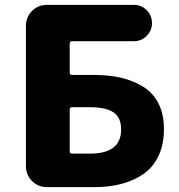

<svg xmlns="http://www.w3.org/2000/svg" viewBox="-20 -764 729 784"><path d="M170.9 0Q135.7 0 110.8 -24.9Q85.9 -49.8 85.9 -85V-659.2Q85.9 -694.3 110.8 -719.2Q135.7 -744.1 170.9 -744.1H527.3Q557.6 -744.1 579.1 -722.2Q600.6 -700.2 600.6 -669.9Q600.6 -639.6 579.1 -617.7Q557.6 -595.7 527.3 -595.7H274.4Q264.6 -595.7 264.6 -585.9V-467.8Q264.6 -458 274.4 -458H362.3Q423.8 -458 473.1 -446.8Q522.5 -435.5 563.5 -410.6Q604.5 -385.7 627 -341.8Q649.4 -297.9 649.4 -237.3Q649.4 -174.8 627.4 -127.9Q605.5 -81.1 565.9 -53.7Q526.4 -26.4 476.6 -13.2Q426.8 0 367.2 0ZM264.6 -146.5Q264.6 -136.7 274.4 -136.7H347.7Q474.6 -136.7 474.6 -235.4Q474.6 -284.2 443.4 -305.2Q412.1 -326.2 347.7 -326.2H274.4Q264.6 -326.2 264.6 -316.4Z"/></svg>

Font: Gen Jyuu GothicX Heavy
Style: Bold
Weight: 900
Designer: [Source Han Sans]
Ryoko NISHIZUKA  (kana & ideographs); Paul D. Hunt (Latin, Greek & Cyrillic); Wenlong ZHANG  (bopomofo
Version: Version 1.002.20150607